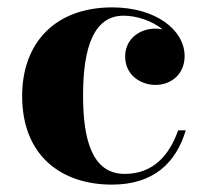

<svg xmlns="http://www.w3.org/2000/svg" viewBox="-20 -490 568 520"><path d="M483 -137H462.5C438.5 -69 394.5 -19 317.5 -19C228 -19 205 -115.5 205 -230C205 -324 218.5 -447.5 314.5 -447.5C350 -447.5 391 -434 420.5 -410.5C414 -411.5 407.5 -412.5 401 -412.5C358 -412.5 319 -384.5 319 -337C319 -284.5 363.5 -260 401 -260C444 -260 480 -289.5 480 -338C480 -409.5 401 -470 284 -470C128 -470 40 -372.5 40 -230C40 -67.5 147 10 283 10C396.5 10 457 -49.5 483 -137Z"/></svg>

Font: Bodoni* 11pt
Style: Bold
Weight: 700
Version: Version 2.3